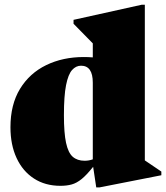

<svg xmlns="http://www.w3.org/2000/svg" viewBox="-20 -767 700 808"><path d="M659 -29.5 399.5 21.5H385L372 -65Q344.5 -30.5 323.5 -13.5Q302.5 3.5 281.8 9.2Q261 15 234.5 15Q170 15 122.8 -15.8Q75.5 -46.5 49.8 -102Q24 -157.5 24 -231.5Q24 -327 64.2 -393Q104.5 -459 174.5 -493Q244.5 -527 332.5 -527Q352 -527 370.5 -525.5V-584.5L289.5 -667V-683.5L576 -747H589.5V-92L659 -45ZM370.5 -419Q370.5 -490.5 321 -490.5Q299.5 -490.5 283.2 -472.2Q267 -454 258 -408.8Q249 -363.5 249 -282Q249 -207.5 258 -165.8Q267 -124 286.2 -107.2Q305.5 -90.5 336 -90.5Q354.5 -90.5 370.5 -96.5Z"/></svg>

Font: Newsreader Display ExtraBold
Style: Regular
Weight: 800
Designer: Hugues Gentile
Foundry: Production Type
Version: Version 1.001